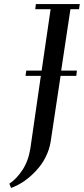

<svg xmlns="http://www.w3.org/2000/svg" viewBox="-20 -722 411 941"><path d="M25.9 178.2Q61.5 154.8 90.3 110.8Q119.1 66.9 128.9 4.9L180.2 -350.1H105L108.9 -376H184.1L228 -676.8H152.8L155.8 -702.1H371.1L367.2 -676.8H325.2L279.8 -376H356.9L354 -350.1H276.9L228 -25.9Q214.4 51.8 158.4 113Q102.5 174.3 34.2 199.2Z"/></svg>

Font: Dehuti Alt
Style: Bold-Italic
Weight: 700
Version: Version 1.2